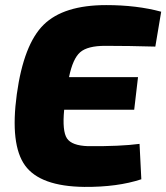

<svg xmlns="http://www.w3.org/2000/svg" viewBox="-20 -722 653 754"><path d="M613 -676 590 -539Q485 -542 393 -542Q324 -542 295 -517Q266 -492 251 -419H522L507 -291H232Q224 -207 243 -178.5Q262 -150 326 -148Q452 -147 528 -157L535 -18Q441 13 311 12Q138 10 78.5 -72Q19 -154 46 -352Q73 -548 151.5 -625Q230 -702 397 -702Q517 -702 613 -676Z"/></svg>

Font: Ezarion Extra Bold
Style: Italic
Weight: 800
Italic angle: -8°
Designer: Natanael Gama
Version: Version 1.001;PS 001.001;hotconv 1.0.70;makeotf.lib2.5.58329